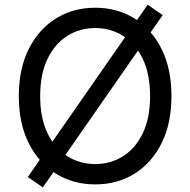

<svg xmlns="http://www.w3.org/2000/svg" viewBox="-20 -770 805 812"><path d="M382.8 9.8Q289.6 9.8 216.6 -35.4Q143.6 -80.6 101.6 -164.3Q59.6 -248 59.6 -363.3Q59.6 -479 101.6 -562.7Q143.6 -646.5 216.6 -691.9Q289.6 -737.3 382.8 -737.3Q476.1 -737.3 548.8 -691.9Q621.6 -646.5 663.3 -562.7Q705.1 -479 705.1 -363.3Q705.1 -248 663.3 -164.3Q621.6 -80.6 548.8 -35.4Q476.1 9.8 382.8 9.8ZM382.8 -76.2Q447.8 -76.2 500.2 -109.1Q552.7 -142.1 583.7 -206.3Q614.7 -270.5 614.7 -363.3Q614.7 -457 583.7 -521.2Q552.7 -585.4 500.2 -618.4Q447.8 -651.4 382.8 -651.4Q317.4 -651.4 264.6 -618.2Q211.9 -585 180.9 -520.8Q149.9 -456.5 149.9 -363.3Q149.9 -270.5 180.9 -206.5Q211.9 -142.6 264.6 -109.4Q317.4 -76.2 382.8 -76.2ZM161.1 22.5 97.7 -21.5 604.5 -750 668 -706.1Z"/></svg>

Font: Adwaita Sans
Style: Regular
Weight: 400
Designer: Rasmus Andersson
Foundry: rsms
Version: Version 4.001;git-9221beed3